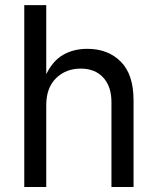

<svg xmlns="http://www.w3.org/2000/svg" viewBox="-20 -748 631 768"><path d="M165 -327.1V0H77.1V-727.5H165V-451.2Q191.9 -505.9 233.6 -529.3Q275.4 -552.7 329.1 -552.7Q412.1 -552.7 463.1 -501.5Q514.2 -450.2 514.2 -346.7V0H425.8V-339.4Q425.8 -402.3 392.8 -438Q359.9 -473.6 302.7 -473.6Q243.7 -473.6 204.3 -435.3Q165 -397 165 -327.1Z"/></svg>

Font: Inter-Regular
Style: Regular
Weight: 400
Designer: Rasmus Andersson
Foundry: rsms
Version: Version 4.000;git-a52131595